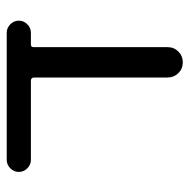

<svg xmlns="http://www.w3.org/2000/svg" viewBox="-16 -571 566 574"><g transform="rotate(-90 267.0 -284.0)"><path d="M413.1 -66.4Q413.1 -46.9 399.9 -33.7Q386.7 -20.5 367.7 -20.5Q348.6 -20.5 335.4 -33.7Q322.3 -46.9 322.3 -66.4V-464.8Q322.3 -474.6 312.5 -474.6H76.2Q61.5 -474.6 50.8 -485.4Q40 -496.1 40 -510.7Q40 -525.4 50.8 -536.1Q61.5 -546.9 76.2 -546.9H456.1Q470.7 -546.9 481.4 -536.1Q492.2 -525.4 492.2 -510.7Q492.2 -496.1 481.4 -485.4Q470.7 -474.6 456.1 -474.6H420.9Q413.1 -474.6 413.1 -466.8Z"/></g></svg>

Font: Gen Jyuu GothicX Regular
Style: Regular
Weight: 400
Designer: [Source Han Sans]
Ryoko NISHIZUKA  (kana & ideographs); Paul D. Hunt (Latin, Greek & Cyrillic); Wenlong ZHANG  (bopomofo
Version: Version 1.002.20150607